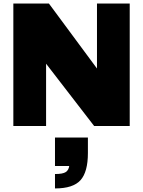

<svg xmlns="http://www.w3.org/2000/svg" viewBox="-20 -708 804 1079"><path d="M55 0V-688H255L525 -323V-688H709V0H509L239 -350V0ZM289 351V270Q333 270 349.5 259Q366 248 369 225H289V65H474V152Q474 258 432.5 304.5Q391 351 289 351Z"/></svg>

Font: Paytone One
Style: Regular
Weight: 400
Designer: Vernon Adams
Foundry: Vernon Adams
Version: Version 1.002; ttfautohint (v1.8.4.7-5d5b);gftools[0.9.23]